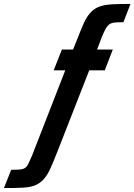

<svg xmlns="http://www.w3.org/2000/svg" viewBox="-168 -762 684 977"><path d="M-148 195 -111 102Q-83 102 -66.5 100.5Q-50 99 -40.5 92.5Q-31 86 -23.5 71Q-16 56 -5 30L164 -404H105L147 -510H204L245 -613Q259 -649 273.5 -672.5Q288 -696 306 -710.5Q324 -725 349.5 -732Q375 -739 410.5 -740.5Q446 -742 496 -742L460 -649Q433 -649 416.5 -647.5Q400 -646 389 -638.5Q378 -631 369 -614.5Q360 -598 348 -568L326 -510H406L365 -404H286L125 7Q104 61 88 96Q72 131 53.5 151Q35 171 10.5 181Q-14 191 -52.5 193Q-91 195 -148 195Z"/></svg>

Font: Saira Condensed
Style: Bold Italic
Weight: 700
Width: 3
Italic angle: -12°
Designer: Hector Gatti with collaboration of the Omnibus-Type team
Foundry: Omnibus-Type
Version: Version 1.101